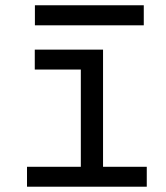

<svg xmlns="http://www.w3.org/2000/svg" viewBox="-20 -705 626 725"><path d="M82 0V-75.2H285.2V-442.4H111.3V-517.6H369.1V-75.2H534.2V0ZM111.8 -609.4V-685.1H522.9V-609.4Z"/></svg>

Font: Cascadia Mono NF SemiLight
Style: Regular
Weight: 350
Monospace: yes
Designer: Aaron Bell
Foundry: Saja Typeworks
Version: Version 2404.023; ttfautohint (v1.8.4)